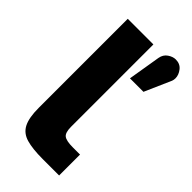

<svg xmlns="http://www.w3.org/2000/svg" viewBox="-218 -747 805 805"><g transform="rotate(45 184.0 -345.0)"><path d="M214 0Q153 0 117 -10.5Q81 -21 65.5 -51.5Q50 -82 50 -140V-668H202V-180Q202 -145 216 -134.5Q230 -124 268 -124H311V0ZM233 -498Q239 -534 245 -570.5Q251 -607 257 -643Q261 -666 278.5 -678Q296 -690 313 -690Q339 -690 353.5 -671.5Q368 -653 368 -633Q368 -624 365 -616L313 -498Z"/></g></svg>

Font: Atkinson Hyperlegible
Style: Bold
Weight: 700
Designer: Elliott Scott, Megan Eiswerth, Linus Boman, Theodore Petrosky
Foundry: Braille Institute
Version: Version 1.006; ttfautohint (v1.8.3)